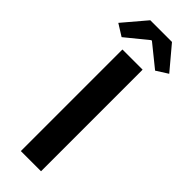

<svg xmlns="http://www.w3.org/2000/svg" viewBox="-330 -969 989 989"><g transform="rotate(45 164.5 -474.0)"><path d="M91 -740H238V0H91ZM86 -948H244L350 -822L287 -782L167 -879H162L43 -782L-21 -822Z"/></g></svg>

Font: Kinto Sans
Style: Bold
Weight: 700
Designer: Authors: Ryoko NISHIZUKA  (kana & ideographs); Paul D. Hunt (Latin, Greek & Cyrillic); Wenlong ZHANG  (bopomofo); Sandol
Foundry: Adobe Systems Incorporated, ookami Inc.
Version: Version 0.001